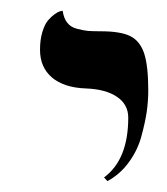

<svg xmlns="http://www.w3.org/2000/svg" viewBox="-20 -579 310 356"><path d="M179.2 -243.2 172.9 -250Q217.8 -283.2 217.8 -360.8Q217.8 -385.3 197 -399.4Q176.3 -413.6 139.2 -415Q98.6 -416.5 76.4 -435.3Q54.2 -454.1 54.2 -486.8Q54.2 -505.4 58.6 -519.8Q63 -534.2 69.1 -541.3Q75.2 -548.3 81.3 -552.7Q87.4 -557.1 91.8 -558.1L96.2 -559.1Q98.1 -545.4 104.5 -537.1Q110.8 -528.8 122.8 -525.6Q134.8 -522.5 143.1 -521.7Q151.4 -521 167 -521Q203.1 -521 221.2 -512.2Q239.3 -503.4 247.1 -480.5Q254.9 -457.5 254.9 -411.1Q254.9 -391.6 252 -371.3Q249 -351.1 241.9 -325.4Q234.9 -299.8 218.5 -277.6Q202.1 -255.4 179.2 -243.2Z"/></svg>

Font: Linear Smooth
Style: Regular
Weight: 400
Designer: Philipp H. Poll, Flanker
Foundry: Philipp H. Poll, reworked by Flanker
Version: Version 1.061 | FøM Fix